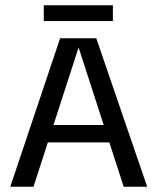

<svg xmlns="http://www.w3.org/2000/svg" viewBox="-20 -708 594 728"><path d="M19 0 208 -563H345L538 0H449L278 -528L107 0ZM134 -168 137 -234H417L421 -168ZM146 -628V-688H408V-628Z"/></svg>

Font: Darker Grotesque Light SemiBold
Style: Regular
Weight: 600
Version: Version 1.000;gftools[0.9.28]